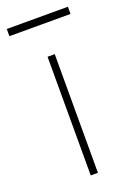

<svg xmlns="http://www.w3.org/2000/svg" viewBox="-139 -686 503 735"><g transform="rotate(-20 112.5 -318.5)"><path d="M-11.7 -636.7V-607.4H237.3V-636.7ZM98.6 0H127.9V-483.4H98.6Z"/></g></svg>

Font: Estedad Thin
Style: Regular
Weight: 100
Designer: Amin Abedi
Version: Version 7.3